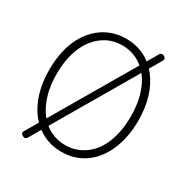

<svg xmlns="http://www.w3.org/2000/svg" viewBox="-267 -1415 1670 1717"><g transform="rotate(30 567.5 -557.0)"><path d="M569 19Q465 19 380.5 -23Q296 -65 235 -142.5Q174 -220 141.5 -327Q109 -434 109 -565Q109 -653 123.5 -729.5Q138 -806 166 -871Q194 -936 235 -987Q276 -1038 327 -1074Q378 -1110 439 -1129Q500 -1148 569 -1148Q672 -1148 756 -1106.5Q840 -1065 901 -987.5Q962 -910 994.5 -803Q1027 -696 1027 -565Q1027 -478 1012 -401Q997 -324 969 -259Q941 -194 901 -142.5Q861 -91 810 -55Q759 -19 698.5 0Q638 19 569 19ZM569 -50Q626 -50 675.5 -66.5Q725 -83 768 -114Q811 -145 845 -189.5Q879 -234 902 -291Q925 -348 937.5 -417Q950 -486 950 -565Q950 -683 922.5 -778.5Q895 -874 844.5 -940.5Q794 -1007 724 -1043Q654 -1079 569 -1079Q512 -1079 462 -1063Q412 -1047 369 -1015.5Q326 -984 292 -940Q258 -896 234 -838.5Q210 -781 197.5 -712.5Q185 -644 185 -565Q185 -447 213 -352Q241 -257 291.5 -189.5Q342 -122 412.5 -86Q483 -50 569 -50ZM246 59Q240 69 229 73.5Q218 78 201 68Q172 52 186 29L891 -1174Q897 -1185 909 -1188Q921 -1191 936 -1183Q948 -1176 952 -1165Q956 -1154 949 -1142Z"/></g></svg>

Font: Playwrite CL Light
Style: Regular
Weight: 300
Designer: Veronika Burian, José Scaglione
Foundry: TypeTogether
Version: Version 1.002